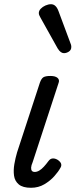

<svg xmlns="http://www.w3.org/2000/svg" viewBox="-20 -875 358 910"><path d="M127 15Q88 15 69 -1Q50 -17 46.5 -42.5Q43 -68 48 -97Q53 -126 61 -153L169 -483Q176 -503 186 -509Q196 -515 219 -515Q242 -515 252.5 -506Q263 -497 258 -483L135 -107Q128 -91 127.5 -80.5Q127 -70 131.5 -65Q136 -60 144 -60Q155 -60 166 -66.5Q177 -73 188 -85Q199 -97 210 -112Q218 -123 229.5 -124Q241 -125 254 -117Q268 -107 270 -97.5Q272 -88 266 -79Q257 -62 237.5 -40Q218 -18 190 -1.5Q162 15 127 15ZM283 -623Q276 -623 268.5 -628Q261 -633 253 -646L172 -791Q169 -797 166.5 -802Q164 -807 164 -813Q164 -824 173 -833.5Q182 -843 195.5 -849Q209 -855 222 -855Q245 -855 257 -823L314 -670Q316 -666 317 -661.5Q318 -657 318 -653Q318 -638 306.5 -630.5Q295 -623 283 -623Z"/></svg>

Font: Playwrite IN
Style: Regular
Weight: 400
Designer: Veronika Burian, José Scaglione
Foundry: TypeTogether
Version: Version 1.002